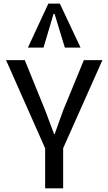

<svg xmlns="http://www.w3.org/2000/svg" viewBox="-20 -1031 593 1051"><path d="M227.1 0V-219.2L13.2 -701.7H115.7L228 -425.3L275.9 -297.4H279.3L325.2 -425.3L439 -701.7H540.5L325.7 -219.7V0ZM132.8 -770.5 244.6 -1011.2H307.6L420.9 -770.5H335L278.8 -954.6H272.9L218.3 -770.5Z"/></svg>

Font: Mako
Style: Regular
Weight: 400
Designer: vernon adams
Foundry: vernon adams
Version: Version 1.100; ttfautohint (v1.8.4.7-5d5b);gftools[0.9.33]